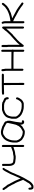

<svg xmlns="http://www.w3.org/2000/svg" viewBox="1599 -2119 708 3946"><g transform="rotate(-90 1953.0 -146.0)"><path d="M43 -449.2Q55.2 -449.2 89.8 -394.5Q92.3 -386.2 101.6 -378.9Q122.1 -348.1 134.8 -335.9Q134.8 -320.3 156.2 -291Q182.6 -235.4 209 -191.4Q214.8 -172.9 252 -89.8Q252.9 -78.1 257.8 -78.1L296.9 -164.1Q296.9 -168.9 324.2 -224.6Q334.5 -262.7 394.5 -371.1Q399.4 -374 410.2 -400.4Q436.5 -449.2 457 -449.2Q476.6 -443.4 476.6 -425.8Q476.6 -420.4 447.3 -380.9Q447.3 -372.6 406.2 -304.7Q406.2 -298.8 378.9 -250Q362.3 -203.1 337.9 -154.3Q322.3 -109.9 289.1 -46.9Q271.5 -7.8 224.6 70.3Q215.3 80.6 203.1 107.4Q163.6 167 107.4 187.5H70.3Q43 187.5 31.2 150.4Q27.3 130.9 27.3 115.2V109.4Q27.3 84 50.8 84Q70.3 84 70.3 125Q71.8 144.5 76.2 144.5H95.7Q112.3 144.5 152.3 103.5Q168 84.5 179.7 56.6Q188.5 49.8 222.7 -13.7Q224.6 -13.7 230.5 -23.4L185.5 -136.7Q168 -179.2 144.5 -214.8Q133.3 -246.6 103.5 -294.9Q103.5 -304.7 72.3 -345.7Q72.3 -349.1 58.6 -361.3Q49.8 -380.4 21.5 -418L19.5 -427.7Q23.9 -449.2 43 -449.2Z M927.7 -462.9Q947.3 -458 947.3 -437.5V-27.3Q947.3 -2 923.8 -2Q904.3 -6.8 904.3 -27.3V-224.6Q809.6 -187.5 759.8 -187.5L716.8 -177.7H671.9Q571.8 -185.1 562.5 -201.2Q543.9 -206.1 525.4 -250Q515.6 -281.7 515.6 -310.5V-421.9Q515.6 -428.7 513.7 -439.5Q519.5 -459 537.1 -459Q558.6 -455.6 558.6 -433.6V-312.5Q558.6 -256.3 585.9 -236.3Q585.9 -229.5 671.9 -220.7H712.9Q758.3 -232.4 800.8 -234.4Q862.8 -254.4 900.4 -269.5Q904.3 -274.4 904.3 -275.4V-437.5Q904.3 -462.9 927.7 -462.9Z M1193.4 -480.5H1228.5Q1244.1 -480.5 1328.1 -453.1Q1372.1 -425.3 1394.5 -418Q1435.5 -394 1435.5 -369.1V-357.4Q1443.8 -357.4 1445.3 -337.9V-296.9Q1445.3 -289.1 1421.9 -177.7Q1421.9 -157.7 1408.2 -74.2V-62.5Q1408.2 -58.6 1414.1 -46.9H1419.9Q1428.2 -52.7 1435.5 -52.7Q1455.1 -46.9 1455.1 -29.3Q1449.2 -3.9 1421.9 -3.9H1412.1Q1379.9 -3.9 1365.2 -50.8V-82Q1360.8 -82 1332 -44.9Q1247.1 9.8 1228.5 9.8H1209Q1134.3 9.8 1070.3 -37.1Q1045.9 -46.9 1015.6 -99.6Q996.1 -141.1 996.1 -160.2V-205.1Q996.1 -285.6 1031.2 -357.4Q1032.7 -370.1 1072.3 -418L1123 -457Q1165 -480.5 1193.4 -480.5ZM1039.1 -199.2V-156.2Q1053.2 -110.8 1085.9 -76.2Q1144.5 -41 1156.2 -41Q1184.6 -33.2 1199.2 -33.2H1226.6Q1294.4 -64.5 1318.4 -95.7Q1343.8 -122.1 1343.8 -136.7Q1365.2 -165.5 1377 -232.4L1400.4 -341.8Q1395 -350.1 1388.7 -371.1Q1352.5 -387.7 1324.2 -404.3Q1315.4 -416 1228.5 -437.5H1199.2Q1175.3 -437.5 1152.3 -423.8Q1147.9 -423.8 1134.8 -410.2Q1085.9 -384.8 1062.5 -320.3Q1039.1 -271.5 1039.1 -199.2Z M1775.4 -459Q1830.6 -453.1 1835.9 -441.4Q1895.5 -416 1908.2 -406.2Q1927.7 -372.6 1927.7 -361.3V-345.7Q1927.7 -320.3 1904.3 -320.3Q1882.8 -320.3 1882.8 -365.2Q1868.7 -384.8 1828.1 -396.5Q1811.5 -414.1 1775.4 -414.1Q1775.4 -416 1767.6 -416H1675.8Q1599.1 -396 1566.4 -357.4Q1538.1 -321.8 1529.3 -252V-177.7Q1538.6 -142.6 1578.1 -109.4Q1601.6 -87.9 1638.7 -74.2Q1691.4 -54.7 1734.4 -54.7H1793Q1818.8 -59.6 1845.7 -85.9Q1884.8 -136.7 1884.8 -160.2Q1895 -171.9 1906.2 -171.9Q1925.8 -167 1925.8 -146.5Q1918.9 -108.4 1880.9 -60.5Q1842.8 -19.5 1798.8 -11.7H1730.5Q1691.4 -11.7 1656.2 -23.4Q1624.5 -29.3 1568.4 -60.5Q1568.4 -62.5 1529.3 -93.8Q1486.8 -148.9 1486.3 -173.8V-261.7Q1499.5 -338.4 1527.3 -378.9Q1577.1 -431.2 1627 -445.3Q1632.3 -445.3 1666 -459Z M2179.7 -462.9H2386.7Q2412.1 -462.9 2412.1 -439.5Q2407.2 -419.9 2386.7 -419.9H2220.7V-418Q2220.7 -301.3 2222.7 -17.6Q2216.8 2 2199.2 2Q2179.7 -5.4 2179.7 -19.5Q2177.7 -283.2 2177.7 -419.9H2168Q2069.8 -419.9 1998 -416Q1978.5 -421.9 1978.5 -439.5Q1978.5 -460.9 2035.2 -460.9Q2092.8 -462.9 2179.7 -462.9Z M2884.8 -475.1Q2904.3 -469.7 2904.3 -449.7V-256.3Q2904.3 -252.4 2908.2 -236.8Q2904.3 -229.5 2904.3 -221.2V-25.9Q2904.3 -0.5 2880.9 -0.5Q2861.3 -5.9 2861.3 -25.9V-217.3Q2849.6 -217.3 2849.6 -221.2Q2759.3 -223.1 2709 -223.1H2513.7V-43.5Q2513.7 -18.1 2490.2 -18.1Q2470.7 -23.4 2470.7 -43.5V-377.4L2462.9 -438V-445.8Q2462.9 -471.2 2486.3 -471.2Q2507.8 -471.2 2507.8 -420.4Q2509.3 -420.4 2513.7 -389.2V-266.1H2701.2Q2759.8 -266.1 2861.3 -264.2V-449.7Q2861.3 -475.1 2884.8 -475.1Z M2982.4 -470.7Q3002 -465.8 3002 -445.3V-367.2Q3002 -364.3 3005.9 -320.3V-95.7L3044.9 -142.6Q3100.6 -194.3 3111.3 -205.1L3187.5 -273.4Q3193.4 -273.4 3255.9 -341.8Q3255.9 -345.7 3273.4 -359.4Q3273.4 -363.8 3291 -382.8Q3291 -387.7 3330.1 -429.7Q3344.2 -457 3361.3 -457Q3380.9 -452.1 3380.9 -431.6V-31.2Q3380.9 -5.9 3357.4 -5.9Q3337.9 -10.7 3337.9 -31.2V-373L3298.8 -326.2Q3249.5 -270 3238.3 -261.7Q3222.2 -240.7 3193.4 -222.7Q3189.5 -215.8 3134.8 -168Q3134.8 -164.6 3105.5 -142.6Q3105.5 -139.6 3060.5 -95.7Q3055.2 -85.4 3031.2 -56.6Q3031.2 -54.2 3015.6 -39.1Q3002.9 -11.7 2984.4 -11.7Q2962.9 -15.1 2962.9 -37.1V-326.2Q2959 -354.5 2959 -357.4V-445.3Q2959 -470.7 2982.4 -470.7Z M3457.5 -466.8Q3481.4 -466.8 3488.8 -414.1Q3490.7 -408.2 3490.7 -386.7V-285.2Q3599.1 -296.9 3676.3 -332Q3680.7 -337.4 3721.2 -353.5Q3722.7 -353.5 3764.2 -384.8Q3772.9 -384.8 3803.2 -419.9Q3833.5 -460.9 3840.3 -460.9Q3843.8 -462.9 3848.1 -462.9Q3867.7 -455.6 3867.7 -441.4Q3867.7 -421.4 3799.3 -353.5Q3793.5 -353.5 3756.3 -324.2L3658.7 -277.3Q3576.2 -252 3553.2 -252V-248Q3559.6 -246.6 3621.6 -210.9Q3626.5 -210.9 3697.8 -169.9Q3704.6 -169.9 3773.9 -123L3846.2 -70.3Q3875.5 -55.7 3875.5 -39.1Q3871.1 -17.6 3852.1 -17.6Q3824.2 -28.3 3777.8 -68.4L3701.7 -119.1Q3684.6 -130.9 3656.7 -142.6Q3647.9 -150.9 3623.5 -160.2Q3623.5 -163.1 3576.7 -187.5Q3533.2 -212.4 3496.6 -226.6Q3496.6 -228.5 3490.7 -228.5V-23.4Q3490.7 2 3467.3 2Q3447.8 -2.9 3447.8 -23.4V-398.4Q3447.8 -418 3436 -445.3Q3441.9 -466.8 3457.5 -466.8Z"/></g></svg>

Font: CEF Fonts CJK
Style: Regular
Weight: 400
Designer: PartyBoss (派对大魔王)
Version: Release 2.25